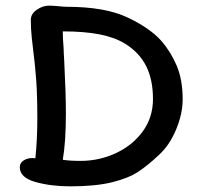

<svg xmlns="http://www.w3.org/2000/svg" viewBox="-20 -658 702 679"><path d="M551 -513Q584 -475 605 -425.5Q626 -376 626 -307Q626 -256 603 -200.5Q580 -145 543 -111Q504 -74 469.5 -51Q435 -28 376.5 -13.5Q318 1 228 1Q160 1 105 -14.5Q50 -30 50 -67Q50 -82 63.5 -90.5Q77 -99 93 -99Q102 -99 105 -98Q112 -164 112 -238Q112 -321 108 -375.5Q104 -430 97 -484Q96 -491 92.5 -523Q89 -555 89 -588Q89 -609 110 -623.5Q131 -638 153 -638Q166 -638 188 -636Q206 -634 215 -634Q351 -634 430.5 -596.5Q510 -559 551 -513ZM265 -89Q331 -89 390 -116.5Q449 -144 485 -193.5Q521 -243 521 -308Q521 -376 497 -424Q473 -472 423 -503Q386 -526 332 -536.5Q278 -547 202 -547Q202 -523 205 -487Q205 -475 207 -445Q213 -329 213 -258Q213 -155 202 -93Q226 -89 265 -89Z"/></svg>

Font: Itim
Style: Regular
Weight: 400
Designer: Suppakit Chalermlarp
Version: Version 1.002g